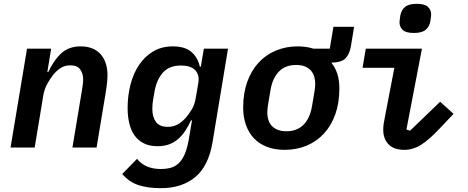

<svg xmlns="http://www.w3.org/2000/svg" viewBox="-20 -770 2440 1002"><path d="M35 0 121 -516H247L227 -394H232Q260 -455 299.5 -491.5Q339 -528 401 -528Q437 -528 463.5 -516.5Q490 -505 507 -485Q524 -465 532.5 -437.5Q541 -410 541 -379Q541 -342 531 -283L484 0H358L407 -295Q409 -309 411.5 -325Q414 -341 414 -357Q414 -385 399 -407Q384 -429 347 -429Q318 -429 297 -415.5Q276 -402 257 -379Q246 -365 229 -336.5Q212 -308 206 -272L161 0Z M820 212Q751 212 702.5 196Q654 180 618 138L695 59Q718 87 749 99.5Q780 112 818 112Q848 112 871.5 105.5Q895 99 913 81.5Q931 64 944 34.5Q957 5 965 -41L982 -142H977Q963 -112 946.5 -87Q930 -62 909 -44Q888 -26 862 -16.5Q836 -7 802 -7Q761 -7 731.5 -21.5Q702 -36 683 -62Q664 -88 655 -125Q646 -162 646 -206Q646 -270 661 -328.5Q676 -387 706 -431.5Q736 -476 780 -502Q824 -528 882 -528Q943 -528 977 -500.5Q1011 -473 1023 -422H1028L1044 -516H1170L1089 -27Q1068 97 998.5 154.5Q929 212 820 212ZM855 -108Q884 -108 907 -120.5Q930 -133 951 -157Q964 -172 980 -197.5Q996 -223 1002 -261L1015 -337Q1022 -379 999 -403.5Q976 -428 924 -428Q863 -428 830.5 -391.5Q798 -355 787 -295L779 -249Q777 -239 776 -227Q775 -215 775 -201Q775 -159 794 -133.5Q813 -108 855 -108Z M1465 12Q1414 12 1373.5 -3.5Q1333 -19 1305.5 -48Q1278 -77 1263.5 -118Q1249 -159 1249 -209Q1249 -283 1270 -342Q1291 -401 1329 -442.5Q1367 -484 1419.5 -506Q1472 -528 1534 -528Q1578 -528 1616 -516H1701L1720 -630H1828L1811 -527Q1803 -485 1782 -464.5Q1761 -444 1709 -443Q1730 -417 1740.5 -384.5Q1751 -352 1751 -307Q1751 -233 1730 -174Q1709 -115 1671 -73.5Q1633 -32 1580.5 -10Q1528 12 1465 12ZM1474 -85Q1530 -85 1563.5 -118.5Q1597 -152 1608 -214L1620 -285Q1622 -297 1623.5 -309Q1625 -321 1625 -330Q1625 -381 1598.5 -406Q1572 -431 1526 -431Q1470 -431 1436.5 -397.5Q1403 -364 1392 -302L1380 -231Q1378 -219 1376.5 -207Q1375 -195 1375 -186Q1375 -135 1401.5 -110Q1428 -85 1474 -85Z M2140 -598Q2098 -598 2081.5 -614Q2065 -630 2065 -653Q2065 -658 2066 -666Q2067 -674 2069 -688Q2074 -717 2093.5 -733.5Q2113 -750 2155 -750Q2197 -750 2213.5 -734Q2230 -718 2230 -695Q2230 -690 2229 -682Q2228 -674 2226 -660Q2221 -631 2201.5 -614.5Q2182 -598 2140 -598ZM2090 12Q2036 12 2008 -16.5Q1980 -45 1980 -93Q1980 -107 1982 -122Q1984 -137 1989 -161L2038 -416H1872L1889 -516H2182L2101 -94L2120 -88L2277 -239L2347 -176L2277 -102Q2221 -42 2178.5 -15Q2136 12 2090 12Z"/></svg>

Font: IBM Plex Mono SemiBold
Style: Italic
Weight: 600
Italic angle: -9°
Monospace: yes
Designer: Mike Abbink, Paul van der Laan, Pieter van Rosmalen
Foundry: Bold Monday
Version: Version 2.3